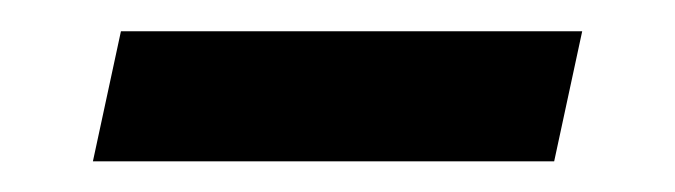

<svg xmlns="http://www.w3.org/2000/svg" viewBox="-20 -319 436 124"><path d="M40 -214.8 58.1 -298.8H356L337.9 -214.8Z"/></svg>

Font: Clear Sans
Style: Italic
Weight: 400
Italic angle: -12°
Foundry: Intel Corporation
Version: Version 1.00